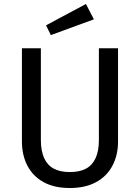

<svg xmlns="http://www.w3.org/2000/svg" viewBox="-20 -931 702 963"><path d="M476 -689H572V-221Q572 -153 544 -100Q516 -47 462 -17.5Q408 12 330 12Q252 12 198.5 -17.5Q145 -47 117.5 -100Q90 -153 90 -221V-689H185V-228Q185 -175 201 -139Q217 -103 249 -85.5Q281 -68 330 -68Q380 -68 412 -85.5Q444 -103 460 -139Q476 -175 476 -228ZM211 -804 411 -911 451 -834 235 -755Z"/></svg>

Font: Fira Sans Variable
Style: Regular
Weight: 400
Designer: Carrois Corporate & Edenspiekermann AG
Foundry: Carrois Corporate GbR & Edenspiekermann AG
Version: Version 4.202